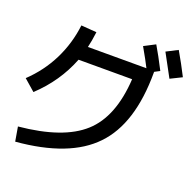

<svg xmlns="http://www.w3.org/2000/svg" viewBox="-152 -1016 1241 1220"><g transform="rotate(20 468.5 -405.5)"><path d="M630.9 -802.7 706.1 -841.8Q742.2 -781.2 788.1 -691.4L752.9 -672.9V-668Q752.9 -320.3 590.8 -152.3Q430.7 15.6 75.2 45.9L58.6 -50.8Q354.5 -79.1 488.3 -200.2Q622.1 -320.3 637.7 -581.1H275.4Q210.9 -416 76.2 -290L0 -356.4Q91.8 -443.4 147.5 -554.7Q203.1 -667 217.8 -792L322.3 -784.2Q314.5 -722.7 303.7 -677.7H699.2Q676.8 -722.7 630.9 -802.7ZM776.4 -818.4 852.5 -857.4Q896.5 -782.2 936.5 -703.1L859.4 -665Q835 -711.9 776.4 -818.4Z"/></g></svg>

Font: RobotoJAA
Style: Medium
Weight: 500
Version: Version 2.05; 2016-11-05